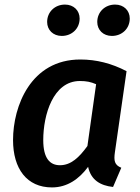

<svg xmlns="http://www.w3.org/2000/svg" viewBox="-20 -804 611 839"><path d="M250 -647C294 -647 328 -679 328 -723C328 -758 302 -784 264 -784C220 -784 186 -752 186 -708C186 -673 212 -647 250 -647ZM469 -647C513 -647 547 -679 547 -723C547 -758 521 -784 483 -784C439 -784 405 -752 405 -708C405 -673 431 -647 469 -647ZM331 -544C115 -544 37 -341 37 -192C37 -67 97 15 207 15C274 15 326 -22 365 -75C377 -18 418 7 474 13L510 -71C480 -83 477 -102 482 -138L533 -493C468 -527 401 -544 331 -544ZM329 -450C358 -450 377 -446 400 -436L362 -166C326 -116 290 -82 242 -82C198 -82 169 -112 169 -192C169 -302 212 -450 329 -450Z"/></svg>

Font: Fira Sans Medium
Style: Italic
Weight: 500
Italic angle: -8°
Designer: bBox Type GmbH & Carrois Corporate GbR & Edenspiekermann AG
Foundry: bBox Type GmbH & Carrois Corporate GbR & Edenspiekermann AG
Version: Version 4.301;PS 004.301;hotconv 1.0.88;makeotf.lib2.5.64775